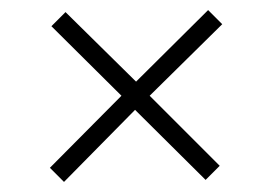

<svg xmlns="http://www.w3.org/2000/svg" viewBox="-20 -481 540 381"><path d="M107 -120 79 -148 221 -291 82 -429 110 -457 250 -319 393 -461 421 -433 277 -291 416 -152 388 -124 248 -263Z"/></svg>

Font: DM Sans 16pt ExtraLight
Style: Regular
Weight: 250
Version: Version 4.004;gftools[0.9.30]